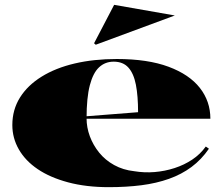

<svg xmlns="http://www.w3.org/2000/svg" viewBox="-20 -759 925 794"><path d="M463 -515Q591 -515 677 -483Q763 -451 806.5 -395.5Q850 -340 850 -268H335V-278L551 -295Q551 -362 542 -408.5Q533 -455 511 -479.5Q489 -504 450 -504Q415 -504 390 -481Q365 -458 351.5 -406.5Q338 -355 338 -270Q338 -232 351.5 -195.5Q365 -159 390 -128Q415 -97 452 -76.5Q489 -56 535 -51Q577 -44 619.5 -47.5Q662 -51 702 -64Q742 -77 775 -99Q808 -121 831 -153L844 -144Q813 -99 772 -68.5Q731 -38 679 -19.5Q627 -1 565 7Q503 15 430 15Q336 15 261.5 -5Q187 -25 136 -59.5Q85 -94 58 -141Q31 -188 31 -242Q31 -305 62.5 -355.5Q94 -406 152 -442Q210 -478 289 -496.5Q368 -515 463 -515ZM376 -574 369 -580 452 -739 703 -695Z"/></svg>

Font: Kalnia SemiExpanded SemiBold
Style: Regular
Weight: 600
Width: 6
Designer: Frida Medrano
Foundry: Frida Medrano
Version: Version 1.105